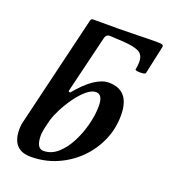

<svg xmlns="http://www.w3.org/2000/svg" viewBox="-125 -750 753 854"><g transform="rotate(20 251.0 -323.0)"><path d="M118 13Q29 13 29 -85Q29 -96 30.5 -106.5Q32 -117 35 -128L159 -646Q162 -656 170 -656H294Q329 -656 378 -657.5Q427 -659 473 -659Q491 -659 497 -656.5Q503 -654 502 -646L473 -513Q472 -508 459.5 -506.5Q447 -505 435 -506.5Q423 -508 424 -513Q426 -522 427 -531Q428 -540 428 -547Q428 -583 404 -594.5Q380 -606 335 -609L265 -613Q249 -613 244 -596L177 -319L185 -315Q268 -416 333 -416Q433 -416 433 -297Q433 -234 408.5 -178Q384 -122 340.5 -79Q297 -36 240 -11.5Q183 13 118 13ZM162 -31Q199 -31 229 -57.5Q259 -84 280.5 -125.5Q302 -167 314 -214Q326 -261 326 -302Q326 -357 294 -357Q273 -357 249 -336.5Q225 -316 203 -285Q181 -254 165 -222.5Q149 -191 143 -169Q136 -143 132 -123.5Q128 -104 128 -93Q128 -31 162 -31Z"/></g></svg>

Font: Junicode VF
Style: Italic
Weight: 400
Italic angle: -11°
Designer: Peter S. Baker
Version: Version 2.209